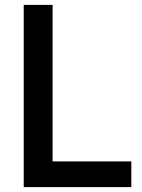

<svg xmlns="http://www.w3.org/2000/svg" viewBox="-20 -765 579 785"><path d="M77 0H517V-105H195V-745H77Z"/></svg>

Font: Mluvka SemiBold
Style: Regular
Weight: 600
Designer: Modified by Jiří Krblich, Original typeface by Gumpita Rahayu
Foundry: Gumpita Rahayu & Jiří Krblich
Version: Version 2.000;Glyphs 3.1.1 (3134)